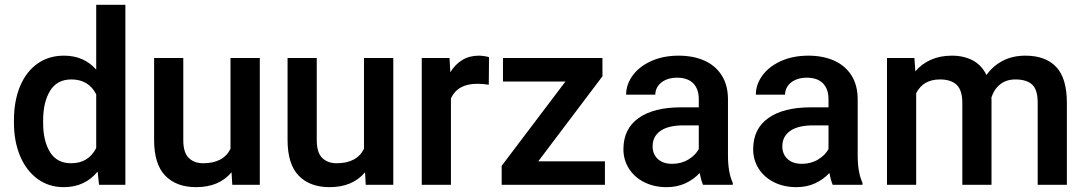

<svg xmlns="http://www.w3.org/2000/svg" viewBox="-20 -770 4525 800"><path d="M502.4 -750V0H392.6L386.7 -55.2Q334 9.8 245.6 9.8Q183.1 9.8 136 -24.9Q88.9 -59.6 63.5 -120.6Q38.1 -181.6 38.1 -258.3V-268.6Q38.1 -348.6 63.2 -409.7Q88.4 -470.7 135.5 -504.4Q182.6 -538.1 246.6 -538.1Q329.6 -538.1 380.9 -480V-750ZM380.9 -153.3V-377Q349.1 -439 277.3 -439Q217.8 -439 188.7 -391.6Q159.7 -344.2 159.7 -268.6V-258.3Q159.7 -183.1 188.2 -136.5Q216.8 -89.8 276.4 -89.8Q348.6 -89.8 380.9 -153.3Z M1062.5 -528.3V0H947.8L944.8 -52.2Q893.1 9.8 796.9 9.8Q714.8 9.8 668.5 -38.1Q622.1 -85.9 622.1 -187V-528.3H743.7V-186Q743.7 -134.3 766.4 -112.1Q789.1 -89.8 826.2 -89.8Q910.6 -89.8 940.4 -149.9V-528.3Z M1618.7 -528.3V0H1503.9L1501 -52.2Q1449.2 9.8 1353 9.8Q1271 9.8 1224.6 -38.1Q1178.2 -85.9 1178.2 -187V-528.3H1299.8V-186Q1299.8 -134.3 1322.5 -112.1Q1345.2 -89.8 1382.3 -89.8Q1466.8 -89.8 1496.6 -149.9V-528.3Z M2017.6 -531.7 2016.6 -417Q1992.2 -420.9 1968.3 -420.9Q1886.7 -420.9 1858.9 -359.9V0H1737.3V-528.3H1853L1856.4 -468.8Q1876.5 -502 1906.2 -520Q1936 -538.1 1975.1 -538.1Q1985.4 -538.1 1998.3 -536.1Q2011.2 -534.2 2017.6 -531.7Z M2500.5 -97.7V0H2108.4H2070.3V-79.1L2335.9 -430.2H2075.7V-528.3H2443.4H2490.2V-452.1L2222.7 -97.7Z M3033.2 -8.3V0H2909.2Q2901.4 -17.1 2895.5 -49.3Q2870.6 -22.5 2835.9 -6.3Q2801.3 9.8 2757.3 9.8Q2705.6 9.8 2664.6 -10.7Q2623.5 -31.2 2600.6 -67.4Q2577.6 -103.5 2577.6 -148.4Q2577.6 -232.9 2640.4 -277.8Q2703.1 -322.8 2818.4 -322.8H2891.6V-356.9Q2891.6 -398.9 2868.7 -422.6Q2845.7 -446.3 2800.8 -446.3Q2773.9 -446.3 2753.4 -437Q2732.9 -427.7 2721.7 -411.6Q2710.4 -395.5 2710.4 -375.5H2588.9Q2588.9 -418 2616 -455.3Q2643.1 -492.7 2693.1 -515.4Q2743.2 -538.1 2807.6 -538.1Q2868.2 -538.1 2914.6 -517.6Q2960.9 -497.1 2987.1 -456.1Q3013.2 -415 3013.2 -356V-123Q3013.2 -50.8 3033.2 -8.3ZM2891.6 -148.9V-247.6H2828.1Q2764.6 -247.6 2731.9 -224.6Q2699.2 -201.7 2699.2 -160.2Q2699.2 -127.9 2720.7 -107.7Q2742.2 -87.4 2780.8 -87.4Q2818.8 -87.4 2848.4 -105.5Q2877.9 -123.5 2891.6 -148.9Z M3573.7 -8.3V0H3449.7Q3441.9 -17.1 3436 -49.3Q3411.1 -22.5 3376.5 -6.3Q3341.8 9.8 3297.9 9.8Q3246.1 9.8 3205.1 -10.7Q3164.1 -31.2 3141.1 -67.4Q3118.2 -103.5 3118.2 -148.4Q3118.2 -232.9 3180.9 -277.8Q3243.7 -322.8 3358.9 -322.8H3432.1V-356.9Q3432.1 -398.9 3409.2 -422.6Q3386.2 -446.3 3341.3 -446.3Q3314.5 -446.3 3293.9 -437Q3273.4 -427.7 3262.2 -411.6Q3251 -395.5 3251 -375.5H3129.4Q3129.4 -418 3156.5 -455.3Q3183.6 -492.7 3233.6 -515.4Q3283.7 -538.1 3348.1 -538.1Q3408.7 -538.1 3455.1 -517.6Q3501.5 -497.1 3527.6 -456.1Q3553.7 -415 3553.7 -356V-123Q3553.7 -50.8 3573.7 -8.3ZM3432.1 -148.9V-247.6H3368.7Q3305.2 -247.6 3272.5 -224.6Q3239.7 -201.7 3239.7 -160.2Q3239.7 -127.9 3261.2 -107.7Q3282.7 -87.4 3321.3 -87.4Q3359.4 -87.4 3388.9 -105.5Q3418.5 -123.5 3432.1 -148.9Z M4425.3 -341.8V0H4303.7V-342.3Q4303.7 -396.5 4280.5 -417.7Q4257.3 -439 4210.9 -439Q4172.9 -439 4147.2 -418.5Q4121.6 -397.9 4110.8 -363.3L4111.3 -352.1V0H3989.7V-340.8Q3989.7 -394 3966.1 -416.5Q3942.4 -439 3896.5 -439Q3826.7 -439 3797.4 -381.8V0H3675.8V-528.3H3790L3793.9 -472.7Q3820.8 -504.4 3859.1 -521.2Q3897.5 -538.1 3946.3 -538.1Q3996.1 -538.1 4033.2 -518.3Q4070.3 -498.5 4090.3 -457.5Q4117.2 -495.6 4158.2 -516.8Q4199.2 -538.1 4252.4 -538.1Q4336.4 -538.1 4380.9 -491Q4425.3 -443.8 4425.3 -341.8Z"/></svg>

Font: Heebo Medium
Style: Regular
Weight: 500
Designer: Oded Ezer
Foundry: Meir Sadan
Version: Version 2.001; ttfautohint (v1.5.14-ce02) -l 8 -r 50 -G 200 